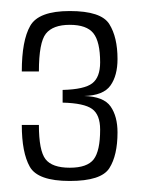

<svg xmlns="http://www.w3.org/2000/svg" viewBox="-20 -701 256 348"><path d="M106.5 -373Q163.5 -373 178.2 -396.2Q193 -419.5 193 -461Q193 -490 180.5 -508Q168 -526 132.5 -527Q167.5 -528 180.2 -546Q193 -564 193 -594Q193 -633.5 178.2 -657.2Q163.5 -681 106.5 -681Q50 -681 34.8 -654.2Q19.5 -627.5 19.5 -571.5H50.5Q50.5 -624 63.2 -640Q76 -656 106.5 -656Q137 -656 149.2 -640.8Q161.5 -625.5 161.5 -588Q161.5 -561 147.2 -550Q133 -539 93.5 -538V-515Q132.5 -514 147 -503.5Q161.5 -493 161.5 -466Q161.5 -427.5 149.8 -412.2Q138 -397 106.5 -397Q74.5 -397 62.5 -412.5Q50.5 -428 50.5 -474.5H19.5Q19.5 -424.5 34 -398.8Q48.5 -373 106.5 -373Z"/></svg>

Font: Anybody Condensed Light
Style: Regular
Weight: 300
Width: 3
Designer: Tyler Finck
Foundry: Etcetera Type Company
Version: Version 1.113;gftools[0.9.25]